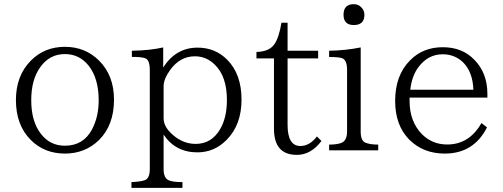

<svg xmlns="http://www.w3.org/2000/svg" viewBox="-20 -738 2435 930"><path d="M294.4 -511.2Q393.1 -511.2 460 -444.3Q532.2 -372.1 532.2 -255.4Q532.2 -132.3 460 -60.1Q392.6 5.9 294.4 5.9Q195.3 5.9 128.9 -60.1Q57.1 -132.3 57.1 -253.4Q57.1 -372.1 130.4 -445.3Q196.3 -511.2 294.4 -511.2ZM294.4 -476.1Q220.2 -476.1 175.3 -413.1Q131.3 -352.5 131.3 -252.9Q131.3 -148.4 179.2 -88.4Q223.1 -32.2 294.4 -32.2Q383.3 -32.2 425.3 -110.4Q458 -171.9 458 -252Q458 -357.4 410.2 -418.9Q365.2 -476.1 294.4 -476.1Z M770.5 -411.1Q832 -507.3 937 -507.3Q1022 -507.3 1080.1 -449.2Q1149.9 -379.4 1149.9 -255.4Q1149.9 -133.3 1078.1 -61Q1018.6 0 936 0Q830.1 0 772.5 -85.9V81.1Q772.5 122.1 794.4 133.8Q811.5 144 863.8 144V171.9H616.7V144Q659.2 142.1 678.7 135.7Q705.6 128.4 705.6 81.1V-398.9Q705.6 -448.7 682.6 -456.1Q666 -462.4 618.7 -462.4V-492.2Q707 -493.7 770.5 -508.3ZM772.5 -320.3V-164.1Q772.5 -117.2 831.5 -73.2Q876 -41 927.7 -41Q1004.9 -41 1046.9 -113.3Q1079.1 -169.4 1079.1 -253.4Q1079.1 -367.7 1021 -424.3Q980 -465.3 923.8 -465.3Q851.6 -465.3 803.7 -398.4Q772.5 -355.5 772.5 -320.3Z M1537.1 -55.2Q1486.3 12.2 1418 12.2Q1307.1 12.2 1307.1 -113.8V-455.1H1222.2V-486.3Q1284.2 -487.8 1309.1 -523.9Q1331.1 -554.7 1343.3 -627.9H1373V-492.2H1521V-455.1H1373V-132.8Q1373 -30.8 1435.1 -30.8Q1479.5 -30.8 1515.1 -77.1Z M1693.8 -717.8Q1715.3 -717.8 1730 -702.6Q1745.1 -687.5 1745.1 -666.5Q1745.1 -616.7 1693.8 -616.7Q1644 -616.7 1644 -666.5Q1644 -717.8 1693.8 -717.8ZM1812 -9.8H1574.2V-37.6Q1606.9 -37.6 1627.9 -43.9Q1661.1 -52.7 1661.1 -101.1V-399.9Q1661.1 -447.3 1637.2 -456.1Q1622.1 -461.9 1574.2 -461.9V-492.2Q1655.8 -493.7 1727.1 -508.3V-101.1Q1727.1 -56.2 1750 -46.9Q1772.5 -37.6 1812 -37.6Z M2340.8 -265.1H1963.9V-248Q1963.9 -149.9 2023.9 -87.9Q2074.2 -38.1 2146 -38.1Q2253.4 -38.1 2312 -142.1L2338.9 -121.1Q2274.9 5.9 2134.3 5.9Q2030.3 5.9 1961.9 -62Q1894 -131.8 1894 -249Q1894 -373 1965.8 -445.3Q2028.3 -509.3 2125 -509.3Q2218.8 -509.3 2276.9 -449.2Q2340.8 -385.3 2340.8 -283.2ZM2272.9 -303.2Q2270 -389.2 2223.1 -436Q2182.6 -475.1 2124 -475.1Q2054.2 -475.1 2007.8 -414.1Q1974.6 -370.6 1967.3 -303.2Z"/></svg>

Font: I.Ming
Style: Regular
Weight: 400
Designer: Ichiten Fonts Project
Version: Version 6.11; Dec 27, 2019